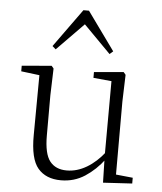

<svg xmlns="http://www.w3.org/2000/svg" viewBox="-55 -833 754 895"><g transform="rotate(5 321.5 -385.5)"><path d="M263 14Q193 14 155.5 -30Q118 -74 119 -185L121 -478L140 -463L35 -476V-502L174 -514L184 -502L180 -377V-188Q180 -103 207 -68.5Q234 -34 286 -34Q334 -34 379.5 -61Q425 -88 463 -137L482 -103H464Q425 -51 375 -18.5Q325 14 263 14ZM460 8 457 -116V-117L458 -467L373 -475V-502L511 -514L521 -502L517 -377V-35L596 -27V0ZM438 -592 289 -743H334L186 -592L170 -606L299 -785H325L454 -606Z"/></g></svg>

Font: Noto Serif JP ExtraLight ExtraLight
Style: Regular
Weight: 250
Version: Version 2.003-H1;hotconv 1.1.1;makeotfexe 2.6.0